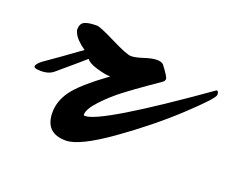

<svg xmlns="http://www.w3.org/2000/svg" viewBox="-72 -471 740 608"><g transform="rotate(20 298.0 -167.0)"><path d="M37 -187Q92 -225 152 -269Q120 -291 111 -312Q108 -319 108 -322Q108 -342 121 -348.5Q134 -355 163 -355Q174 -355 228 -328Q282 -301 296.5 -301Q311 -301 337 -309.5Q363 -318 378.5 -318Q394 -318 401 -311Q426 -278 426 -271Q426 -264 419.5 -259.5Q413 -255 378.5 -231Q344 -207 311 -182Q278 -157 249 -126Q220 -95 220 -76Q220 -73 225 -73Q279 -73 589 -292Q596 -292 596 -279.5Q596 -267 517 -193.5Q438 -120 338.5 -49.5Q239 21 194 21Q124 21 124 -49Q124 -87 149.5 -122.5Q175 -158 257 -218Q240 -218 211 -226.5Q182 -235 174 -247Q148 -224 84 -170Q69 -159 45 -159Q21 -159 21 -166.5Q21 -174 37 -187Z"/></g></svg>

Font: Mr Dafoe
Style: Regular
Weight: 400
Designer: Alejandro Paul
Foundry: Alejandro Paul
Version: Version 1.000